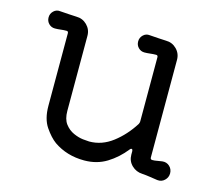

<svg xmlns="http://www.w3.org/2000/svg" viewBox="-81 -614 840 735"><g transform="rotate(15 338.5 -246.5)"><path d="M598 -57Q615 -59 627 -48Q639 -37 639 -20Q639 -4 627 7.5Q615 19 598 17Q584 15 568 12.5Q552 10 537 9Q512 8 494.5 -9Q477 -26 477 -51V-65Q477 -71 473.5 -72.5Q470 -74 466 -69Q436 -31 397 -7Q358 17 308 17Q239 17 187 -19Q165 -35 143.5 -66.5Q122 -98 122 -150V-437Q122 -445 115 -445Q103 -445 91.5 -443.5Q80 -442 69 -442Q55 -442 45 -452Q35 -462 35 -477Q35 -492 46 -502.5Q57 -513 72 -511Q95 -509 108.5 -508.5Q122 -508 137 -507Q162 -507 179.5 -489.5Q197 -472 197 -447V-150Q197 -117 211 -98.5Q225 -80 245 -71Q265 -62 283 -60Q301 -58 308 -58Q358 -58 400.5 -90.5Q443 -123 474 -172Q477 -178 477 -183V-437Q477 -445 470 -445Q459 -445 446.5 -443.5Q434 -442 424 -442Q410 -442 400 -452Q390 -462 390 -477Q390 -492 401 -502.5Q412 -513 427 -511Q450 -509 463.5 -508.5Q477 -508 492 -507Q517 -507 534.5 -489.5Q552 -472 552 -447V-60Q552 -52 560 -52Q570 -52 579 -54Q588 -56 598 -57Z"/></g></svg>

Font: Kiwi Maru
Style: Regular
Weight: 400
Designer: Hiroki-Chan
Version: Version 1.100